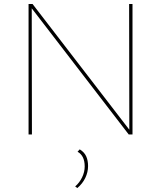

<svg xmlns="http://www.w3.org/2000/svg" viewBox="-20 -678 813 968"><path d="M648 -658V0H629L140 -636L141 0H124V-658H144L632 -24L631 -658ZM424 159Q424 190 410 219Q396 248 370 270L359 262Q381 243 394 216Q407 189 407 161Q407 107 371 87L382 75Q405 89 414.5 110Q424 131 424 159Z"/></svg>

Font: Ysabeau Infant Thin
Style: Regular
Weight: 200
Designer: Christian Thalmann (Catharsis Fonts)
Version: Version 0.003